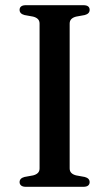

<svg xmlns="http://www.w3.org/2000/svg" viewBox="-20 -720 421 740"><path d="M248.5 -71Q248.5 -60 255 -53.5Q261.5 -47 273.5 -44L306.5 -38Q325.5 -33 325.5 -18Q325.5 -10 319.8 -5Q314 0 301 0H80Q67.5 0 61.5 -5Q55.5 -10 55.5 -18Q55.5 -33 74.5 -38L107.5 -44Q119.5 -47 126 -53.5Q132.5 -60 132.5 -71V-629Q132.5 -640 126 -646.5Q119.5 -653 107.5 -656L74.5 -662Q55.5 -667 55.5 -682Q55.5 -690.5 61.5 -695.2Q67.5 -700 80 -700H301Q314 -700 319.8 -695.2Q325.5 -690.5 325.5 -682Q325.5 -667 306.5 -662L273.5 -656Q261.5 -653 255 -646.5Q248.5 -640 248.5 -629Z"/></svg>

Font: Fraunces Wonky
Style: Regular
Weight: 400
Version: Version 1.000;[b76b70a41]